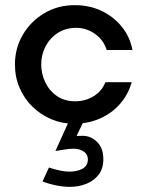

<svg xmlns="http://www.w3.org/2000/svg" viewBox="-20 -470 571 745"><path d="M266 10Q220 10 179 -7.5Q138 -25 106.5 -55.5Q75 -86 56.5 -128Q38 -170 38 -220Q38 -283 68.5 -335Q99 -387 151.5 -418.5Q204 -450 270 -450Q327 -450 373.5 -428Q420 -406 452 -367Q484 -328 494 -276H394Q382 -315 348.5 -338.5Q315 -362 276 -362Q236 -362 205.5 -343Q175 -324 157.5 -291.5Q140 -259 140 -220Q140 -183 156 -150Q172 -117 201.5 -97Q231 -77 272 -77Q311 -77 343 -96.5Q375 -116 389 -151H491Q477 -102 444.5 -65.5Q412 -29 366.5 -9.5Q321 10 266 10ZM145 234 170 180Q191 187 211.5 191.5Q232 196 249 196Q280 196 300.5 184.5Q321 173 321 148Q321 129 305 118Q289 107 265 107Q249 107 231.5 110Q214 113 195 116L262 -32H320L277 58Q282 57 301 57Q333 57 357 81Q381 105 381 148Q381 184 363 207.5Q345 231 315.5 243Q286 255 251 255Q226 255 198.5 249.5Q171 244 145 234Z"/></svg>

Font: Teachers Medium
Style: Regular
Weight: 500
Designer: Alfredo Marco Pradil, Chank Diesel
Version: Version 1.001